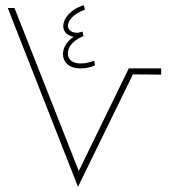

<svg xmlns="http://www.w3.org/2000/svg" viewBox="-20 -721 662 741"><path d="M343 -487C331 -482 312 -476 292 -476C266 -476 242 -486 242 -515C242 -532 251 -560 302 -582L299 -599C267 -587 242 -601 242 -622C242 -640 261 -667 308 -684L303 -701C248 -683 224 -647 224 -620C224 -596 243 -583 264 -579C232 -557 223 -531 223 -512C223 -483 244 -457 292 -457C313 -457 331 -462 347 -469ZM281 0 493 -434 602 -433V-457H477L284 -61L36 -690H10Z"/></svg>

Font: Noto Sans Arabic ExtCond Thin
Style: Regular
Weight: 100
Width: 2
Designer: Monotype Design Team, Nadine Chahine, Nizar Qandah and Khaled Hosny
Foundry: Monotype Imaging Inc.
Version: Version 2.012